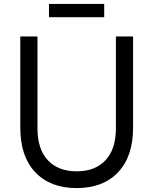

<svg xmlns="http://www.w3.org/2000/svg" viewBox="-20 -952 786 984"><path d="M84 -297V-765H172V-295Q172 -188 225 -131Q278 -74 373 -74Q468 -74 521 -131Q574 -188 574 -295V-765H662V-297Q662 -150 585 -69Q508 12 373 12Q238 12 161 -69Q84 -150 84 -297ZM514 -932V-864H231V-932Z"/></svg>

Font: Application
Style: Regular
Weight: 400
Designer: Wei Huang
Foundry: Wei Huang
Version: Version 0.012